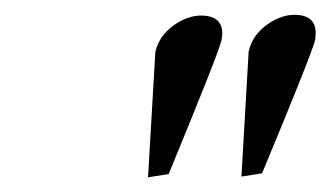

<svg xmlns="http://www.w3.org/2000/svg" viewBox="-20 -665 446 259"><path d="M305.7 -426.8Q305.7 -426.8 315.4 -595.2Q321.3 -622.6 350.6 -638.2Q364.3 -645 377 -645Q406.7 -645 405.8 -619.1Q405.3 -615.2 405.3 -611.8Q401.9 -595.7 333.5 -431.2ZM179.7 -425.8Q179.7 -425.8 189.5 -594.2Q195.3 -621.6 224.6 -637.2Q238.3 -644 251 -644Q280.8 -644 279.8 -618.2Q279.3 -614.3 278.8 -610.8Q275.4 -594.7 207.5 -430.2Z"/></svg>

Font: Linux Biolinum Slanted O
Style: Slanted
Weight: 400
Designer: Philipp H. Poll
Foundry: Philipp H. Poll
Version: Version 1.0.4